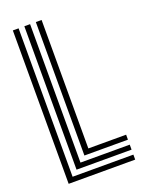

<svg xmlns="http://www.w3.org/2000/svg" viewBox="-150 -870 703 941"><g transform="rotate(-20 201.0 -400.0)"><path d="M40 0V-800H70V-26H387V0ZM100 -52V-800H130V-78H387V-52ZM160 -104V-800H190V-130H387V-104Z"/></g></svg>

Font: Big Shoulders Inline Display Thin Black
Style: Regular
Weight: 900
Version: Version 2.002